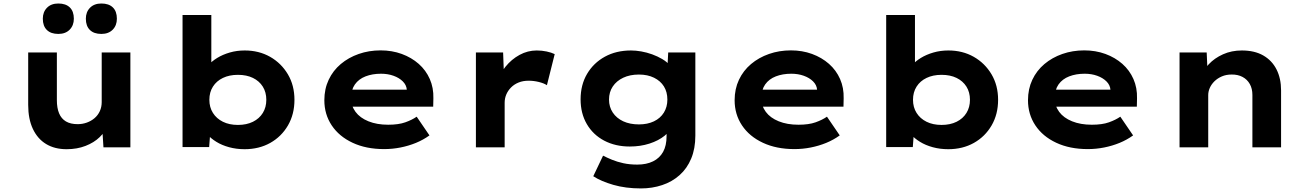

<svg xmlns="http://www.w3.org/2000/svg" viewBox="-20 -824 7328 1074"><path d="M352.6 10.6Q285.7 10.6 237.9 -18.4Q190.1 -47.3 163.9 -102.9Q137.7 -158.4 137.7 -237.3V-530.7H298.1V-264Q298.1 -219.8 310.6 -189.9Q323.1 -160 348.8 -144.7Q374.6 -129.5 414.6 -129.5Q441.6 -129.5 466 -138.4Q490.4 -147.3 509 -163.2Q527.6 -179 538.3 -202.1Q548.9 -225.2 548.9 -252.6V-530.7H709.3V0H558.7L551.8 -108.9L581.3 -120.9Q568.8 -87.3 537.4 -56.8Q506 -26.3 458.5 -7.9Q411 10.6 352.6 10.6ZM547 -634.2Q505.4 -634.2 482.8 -656.4Q460.2 -678.6 460.2 -719.3Q460.2 -756.9 483.6 -780.7Q507 -804.4 547 -804.4Q588.7 -804.4 611.2 -782.5Q633.8 -760.6 633.8 -719.3Q633.8 -681.7 610.5 -658Q587.1 -634.2 547 -634.2ZM306.3 -634.2Q264.7 -634.2 242.1 -656.4Q219.5 -678.6 219.5 -719.3Q219.5 -756.9 242.9 -780.7Q266.2 -804.4 306.3 -804.4Q347.9 -804.4 370.5 -782.5Q393.1 -760.6 393.1 -719.3Q393.1 -681.7 369.7 -658Q346.3 -634.2 306.3 -634.2Z M1348.2 10.6Q1302.4 10.6 1261.7 -0.5Q1221 -11.6 1190.2 -30.7Q1159.3 -49.8 1139.2 -72.8Q1119 -95.7 1113.6 -118.4L1159.2 -123.5L1150 -1.3H1001.1V-740H1162.1V-404.4L1118.4 -410.3Q1124 -434.6 1144 -457.7Q1164 -480.9 1194.9 -499.9Q1225.9 -518.9 1265.4 -530.3Q1304.9 -541.7 1349 -541.7Q1428.3 -541.7 1490.9 -506.2Q1553.4 -470.6 1590.3 -408.4Q1627.1 -346.3 1627.1 -265.7Q1627.1 -185 1590.8 -122.4Q1554.4 -59.9 1491.7 -24.6Q1428.9 10.6 1348.2 10.6ZM1310.9 -125.2Q1359.1 -125.2 1395 -142.9Q1430.8 -160.7 1450.2 -192.3Q1469.7 -223.9 1469.7 -265.7Q1469.7 -308.1 1450 -339.5Q1430.2 -370.9 1394.9 -388.1Q1359.6 -405.4 1310.9 -405.4Q1262.7 -405.4 1226.9 -388.1Q1191 -370.9 1171.1 -339.5Q1151.1 -308.1 1151.1 -265.7Q1151.1 -223.9 1171.1 -192.3Q1191 -160.7 1226.9 -142.9Q1262.7 -125.2 1310.9 -125.2Z M2128.9 10Q2028 10 1952.4 -25.4Q1876.8 -60.7 1835.5 -122.7Q1794.3 -184.6 1794.3 -263.3Q1794.3 -326.2 1818.5 -377.7Q1842.8 -429.2 1886.1 -465.7Q1929.4 -502.2 1986.7 -522.2Q2044 -542.2 2109 -542.2Q2172.6 -542.2 2227.2 -522.3Q2281.7 -502.4 2322.2 -466.7Q2362.6 -431 2384.2 -381.9Q2405.8 -332.8 2404.2 -274L2403.2 -227.4H1901.9L1878.9 -322.6H2272.8L2255.6 -301.9V-322.4Q2253.3 -348.9 2233 -368.9Q2212.8 -388.9 2181.1 -400.2Q2149.5 -411.6 2111.3 -411.6Q2063.1 -411.6 2024.8 -396.8Q1986.6 -382 1965.2 -351.7Q1943.9 -321.4 1943.9 -275.5Q1943.9 -231.8 1968.8 -198.2Q1993.7 -164.6 2040.9 -145.5Q2088.1 -126.3 2151.4 -126.3Q2209.2 -126.3 2247.1 -139.8Q2285 -153.3 2310.8 -171.3L2382.3 -66.6Q2347.9 -41.7 2306.8 -24.8Q2265.7 -8 2220.5 1Q2175.3 10 2128.9 10Z M2642.1 0V-530.7H2794.3L2801.2 -343.3L2760.1 -357.4Q2773.7 -409 2807.4 -450.6Q2841 -492.3 2886.4 -517Q2931.7 -541.7 2982.3 -541.7Q3010.9 -541.7 3037.7 -536Q3064.5 -530.3 3082.9 -521.3L3039.3 -347.4Q3022.4 -358.6 2993.9 -365.5Q2965.4 -372.5 2937.1 -372.5Q2905.2 -372.5 2880.5 -362.3Q2855.7 -352.2 2838.4 -334.5Q2821.1 -316.8 2812 -295.3Q2802.9 -273.7 2802.9 -248.9V0Z M3565.3 230Q3480.1 230 3411 210.1Q3341.9 190.1 3298.6 161.8L3353.4 46.7Q3375.6 58.1 3403.8 69.7Q3432.1 81.4 3467.1 89Q3502.1 96.7 3544.7 96.7Q3596.1 96.7 3633 78.5Q3669.9 60.4 3689.2 25.6Q3708.6 -9.3 3708.6 -62.1V-129L3739.1 -123.8Q3731.8 -92.5 3697.9 -64.9Q3663.9 -37.3 3613 -20.8Q3562.1 -4.4 3502.9 -4.4Q3422.2 -4.4 3359.7 -37.3Q3297.3 -70.3 3262.5 -130Q3227.7 -189.7 3227.7 -268.2Q3227.7 -349.3 3264 -410.8Q3300.3 -472.3 3363.7 -507Q3427.1 -541.7 3509.8 -541.7Q3535.8 -541.7 3566.7 -536.4Q3597.6 -531 3628.1 -520Q3658.5 -508.9 3684.1 -493.8Q3709.8 -478.6 3726.3 -459.6Q3742.8 -440.5 3744.4 -419.2L3711.4 -410.6L3717.8 -530.7H3869.6V-65.5Q3869.6 7.4 3846.4 62.9Q3823.3 118.4 3781.5 155.6Q3739.7 192.9 3684 211.4Q3628.4 230 3565.3 230ZM3553.9 -128.1Q3602 -128.1 3638 -145.3Q3674.1 -162.6 3693.6 -194.2Q3713.1 -225.8 3713.1 -267Q3713.1 -309.3 3693.9 -340.4Q3674.6 -371.5 3638.6 -389.2Q3602.6 -407 3553.9 -407Q3503.7 -407 3466.1 -389.2Q3428.6 -371.5 3407.6 -340.1Q3386.7 -308.8 3386.7 -267Q3386.7 -226.2 3407.6 -194.6Q3428.6 -163 3466.1 -145.5Q3503.7 -128.1 3553.9 -128.1Z M4423.9 10Q4323 10 4247.4 -25.4Q4171.8 -60.7 4130.5 -122.7Q4089.3 -184.6 4089.3 -263.3Q4089.3 -326.2 4113.5 -377.7Q4137.8 -429.2 4181.1 -465.7Q4224.4 -502.2 4281.7 -522.2Q4339 -542.2 4404 -542.2Q4467.6 -542.2 4522.2 -522.3Q4576.7 -502.4 4617.2 -466.7Q4657.6 -431 4679.2 -381.9Q4700.8 -332.8 4699.2 -274L4698.2 -227.4H4196.9L4173.9 -322.6H4567.8L4550.6 -301.9V-322.4Q4548.3 -348.9 4528 -368.9Q4507.8 -388.9 4476.1 -400.2Q4444.5 -411.6 4406.3 -411.6Q4358.1 -411.6 4319.8 -396.8Q4281.6 -382 4260.2 -351.7Q4238.9 -321.4 4238.9 -275.5Q4238.9 -231.8 4263.8 -198.2Q4288.7 -164.6 4335.9 -145.5Q4383.1 -126.3 4446.4 -126.3Q4504.2 -126.3 4542.1 -139.8Q4580 -153.3 4605.8 -171.3L4677.3 -66.6Q4642.9 -41.7 4601.8 -24.8Q4560.7 -8 4515.5 1Q4470.3 10 4423.9 10Z M5284.2 10.6Q5238.4 10.6 5197.7 -0.5Q5157 -11.6 5126.2 -30.7Q5095.3 -49.8 5075.2 -72.8Q5055 -95.7 5049.6 -118.4L5095.2 -123.5L5086 -1.3H4937.1V-740H5098.1V-404.4L5054.4 -410.3Q5060 -434.6 5080 -457.7Q5100 -480.9 5130.9 -499.9Q5161.9 -518.9 5201.4 -530.3Q5240.9 -541.7 5285 -541.7Q5364.3 -541.7 5426.9 -506.2Q5489.4 -470.6 5526.3 -408.4Q5563.1 -346.3 5563.1 -265.7Q5563.1 -185 5526.8 -122.4Q5490.4 -59.9 5427.7 -24.6Q5364.9 10.6 5284.2 10.6ZM5246.9 -125.2Q5295.1 -125.2 5331 -142.9Q5366.8 -160.7 5386.2 -192.3Q5405.7 -223.9 5405.7 -265.7Q5405.7 -308.1 5386 -339.5Q5366.2 -370.9 5330.9 -388.1Q5295.6 -405.4 5246.9 -405.4Q5198.7 -405.4 5162.9 -388.1Q5127 -370.9 5107.1 -339.5Q5087.1 -308.1 5087.1 -265.7Q5087.1 -223.9 5107.1 -192.3Q5127 -160.7 5162.9 -142.9Q5198.7 -125.2 5246.9 -125.2Z M6064.9 10Q5964 10 5888.4 -25.4Q5812.8 -60.7 5771.5 -122.7Q5730.3 -184.6 5730.3 -263.3Q5730.3 -326.2 5754.5 -377.7Q5778.8 -429.2 5822.1 -465.7Q5865.4 -502.2 5922.7 -522.2Q5980 -542.2 6045 -542.2Q6108.6 -542.2 6163.2 -522.3Q6217.7 -502.4 6258.2 -466.7Q6298.6 -431 6320.2 -381.9Q6341.8 -332.8 6340.2 -274L6339.2 -227.4H5837.9L5814.9 -322.6H6208.8L6191.6 -301.9V-322.4Q6189.3 -348.9 6169 -368.9Q6148.8 -388.9 6117.1 -400.2Q6085.5 -411.6 6047.3 -411.6Q5999.1 -411.6 5960.8 -396.8Q5922.6 -382 5901.2 -351.7Q5879.9 -321.4 5879.9 -275.5Q5879.9 -231.8 5904.8 -198.2Q5929.7 -164.6 5976.9 -145.5Q6024.1 -126.3 6087.4 -126.3Q6145.2 -126.3 6183.1 -139.8Q6221 -153.3 6246.8 -171.3L6318.3 -66.6Q6283.9 -41.7 6242.8 -24.8Q6201.7 -8 6156.5 1Q6111.3 10 6064.9 10Z M6578.1 0V-530.7H6729.9L6735.7 -400.7L6695.7 -389.7Q6709.3 -430.2 6741.4 -464.5Q6773.6 -498.9 6821.3 -520.3Q6869 -541.7 6926.5 -541.7Q6997.7 -541.7 7046.5 -513.7Q7095.3 -485.6 7120.7 -435.3Q7146 -385 7146 -318.6V0H6985.6V-292.8Q6985.6 -328.2 6971.1 -354Q6956.7 -379.7 6930.5 -393.6Q6904.3 -407.6 6869.3 -407.1Q6839.2 -407.1 6814.9 -396.7Q6790.6 -386.3 6773.3 -369.3Q6756.1 -352.3 6747.3 -332.3Q6738.5 -312.2 6738.5 -292V0H6658.8Q6624.5 0 6604.3 0Q6584.1 0 6578.1 0Z"/></svg>

Font: Lexend Giga
Style: Regular
Weight: 400
Designer: Bonnie Shaver-Troup, Thomas Jockin
Foundry: Lexend
Version: Version 1.007